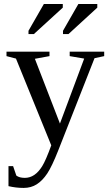

<svg xmlns="http://www.w3.org/2000/svg" viewBox="-20 -715 540 951"><path d="M97.2 215.8Q59.1 215.8 22 207V107.9H44.9L61 154.8Q76.2 166 103 166Q128.4 166 149.9 151.4Q171.4 136.7 189.2 107.9Q207 79.1 233.9 4.9L59.1 -424.8L12.2 -437V-459H225.1V-437L152.8 -423.8L276.9 -103L397 -424.8L325.2 -437V-459H496.1V-437L448.2 -426.8L269 28.8Q237.3 109.4 213.9 144.5Q190.4 179.7 162.1 197.8Q133.8 215.8 97.2 215.8ZM121.1 -546.4V-562.5L197.3 -695.3H291V-677.2L147.9 -546.4ZM292 -546.4V-562.5L368.2 -695.3H461.9V-677.2L319.3 -546.4Z"/></svg>

Font: Liberation Serif
Style: Regular
Weight: 400
Designer: Steve Matteson
Foundry: Ascender Corporation
Version: Version 2.1.5